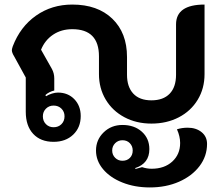

<svg xmlns="http://www.w3.org/2000/svg" viewBox="-20 -613 970 842"><path d="M93 -123V-273L42 -366Q32 -382 32 -393Q32 -398 36 -410Q69 -496 138 -544.5Q207 -593 297 -593Q408 -593 472.5 -531Q537 -469 537 -363V-285Q537 -232 564.5 -202.5Q592 -173 644 -173Q696 -173 724 -202Q752 -231 752 -285V-506Q752 -593 877 -593V-288Q877 -225 847 -175.5Q817 -126 764 -98.5Q711 -71 644 -71Q578 -71 525.5 -99Q473 -127 443.5 -176.5Q414 -226 414 -288V-366Q414 -485 297 -485Q249 -485 213 -461Q177 -437 160 -395L208 -310Q218 -291 218 -269V-216Q208 -214 197 -208.5Q186 -203 179 -196L182 -191Q193 -198 207.5 -202.5Q222 -207 234 -207Q278 -207 306 -178Q334 -149 334 -104Q334 -54 301 -22.5Q268 9 215 9Q158 9 125.5 -26Q93 -61 93 -123ZM263 -103Q263 -123 249.5 -136.5Q236 -150 215 -150Q195 -150 181.5 -136.5Q168 -123 168 -103Q168 -82 181.5 -68.5Q195 -55 215 -55Q236 -55 249.5 -68.5Q263 -82 263 -103ZM401 47Q401 0 434.5 -32.5Q468 -65 517 -65Q569 -65 602 -35.5Q635 -6 635 41Q635 104 573 124L574 128L603 120Q624 127 645 127Q701 127 735.5 95.5Q770 64 770 14Q770 -15 756 -46Q778 -53 803 -53Q840 -53 864 -33.5Q888 -14 888 18Q888 72 855 115.5Q822 159 765 184Q708 209 637 209Q571 209 517 187.5Q463 166 432 129Q401 92 401 47ZM562 47Q562 28 549.5 15Q537 2 517 2Q498 2 485 15Q472 28 472 47Q472 66 485 79Q498 92 517 92Q537 92 549.5 79.5Q562 67 562 47Z"/></svg>

Font: K2D
Style: Bold
Weight: 700
Designer: Katatrad Aksorn Co.,Ltd.
Foundry: Cadson Demak Co.,Ltd.
Version: Version 1.000; ttfautohint (v1.6)